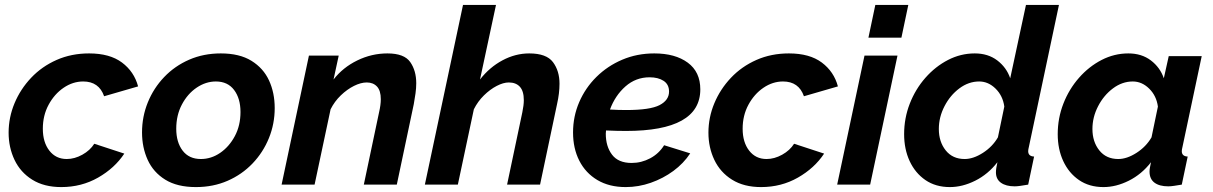

<svg xmlns="http://www.w3.org/2000/svg" viewBox="-20 -750 4926 780"><path d="M229 10Q159 10 111 -20Q63 -50 39 -100.5Q15 -151 15 -211Q15 -273 39 -330.5Q63 -388 106.5 -434Q150 -480 210 -506.5Q270 -533 342 -533Q426 -533 475.5 -496Q525 -459 541 -399L403 -359Q382 -419 318 -419Q276 -419 238.5 -393.5Q201 -368 177.5 -324.5Q154 -281 154 -227Q154 -172 180.5 -138Q207 -104 251 -104Q283 -104 314.5 -121.5Q346 -139 363 -166L485 -126Q446 -67 378.5 -28.5Q311 10 229 10Z M776 10Q700 10 651.5 -20Q603 -50 580 -100.5Q557 -151 557 -212Q557 -276 580.5 -334Q604 -392 647 -437Q690 -482 748.5 -507.5Q807 -533 877 -533Q953 -533 1001.5 -503Q1050 -473 1073 -423Q1096 -373 1096 -311Q1096 -247 1072.5 -189Q1049 -131 1006 -86Q963 -41 904.5 -15.5Q846 10 776 10ZM796 -104Q838 -104 874.5 -129Q911 -154 934 -197Q957 -240 957 -295Q957 -350 931 -384.5Q905 -419 857 -419Q816 -419 779 -394Q742 -369 719 -325.5Q696 -282 696 -227Q696 -172 722 -138Q748 -104 796 -104Z M1235 -524H1356L1335 -427Q1373 -476 1431.5 -504.5Q1490 -533 1554 -533Q1622 -533 1646.5 -498Q1671 -463 1671 -412Q1671 -392 1668 -370.5Q1665 -349 1661 -327L1592 0H1458L1520 -294Q1527 -324 1527 -347Q1527 -382 1511.5 -398.5Q1496 -415 1470 -415Q1446 -415 1418 -401Q1390 -387 1364.5 -362.5Q1339 -338 1323 -306L1258 0H1124Z M1861 -730H1995L1930 -427Q1969 -477 2021.5 -505Q2074 -533 2130 -533Q2200 -533 2226.5 -497.5Q2253 -462 2253 -410Q2253 -371 2243 -327L2174 0H2040L2102 -294Q2108 -323 2108 -343Q2108 -380 2092 -397.5Q2076 -415 2047 -415Q2025 -415 1998 -401Q1971 -387 1946 -362.5Q1921 -338 1905 -306L1840 0H1706Z M2522 10Q2455 10 2407 -18.5Q2359 -47 2333.5 -97Q2308 -147 2308 -212Q2308 -277 2333 -335Q2358 -393 2403 -437.5Q2448 -482 2508 -507.5Q2568 -533 2638 -533Q2723 -533 2774 -495.5Q2825 -458 2825 -387Q2825 -218 2523 -218Q2505 -218 2484.5 -218.5Q2464 -219 2442 -220Q2441 -214 2441 -207Q2441 -155 2466.5 -121.5Q2492 -88 2546 -88Q2586 -88 2621.5 -107Q2657 -126 2678 -160L2784 -127Q2757 -86 2715.5 -55.5Q2674 -25 2624 -7.5Q2574 10 2522 10ZM2619 -436Q2563 -436 2521 -399Q2479 -362 2458 -305Q2475 -304 2491.5 -303.5Q2508 -303 2524 -303Q2621 -303 2659.5 -323Q2698 -343 2698 -378Q2698 -407 2676 -421.5Q2654 -436 2619 -436Z M3072 10Q3002 10 2954 -20Q2906 -50 2882 -100.5Q2858 -151 2858 -211Q2858 -273 2882 -330.5Q2906 -388 2949.5 -434Q2993 -480 3053 -506.5Q3113 -533 3185 -533Q3269 -533 3318.5 -496Q3368 -459 3384 -399L3246 -359Q3225 -419 3161 -419Q3119 -419 3081.5 -393.5Q3044 -368 3020.5 -324.5Q2997 -281 2997 -227Q2997 -172 3023.5 -138Q3050 -104 3094 -104Q3126 -104 3157.5 -121.5Q3189 -139 3206 -166L3328 -126Q3289 -67 3221.5 -28.5Q3154 10 3072 10Z M3536 -730H3670L3642 -597H3508ZM3492 -524H3626L3515 0H3381Z M3839 10Q3781 10 3739.5 -18.5Q3698 -47 3675.5 -95.5Q3653 -144 3653 -205Q3653 -270 3676 -329Q3699 -388 3739.5 -434Q3780 -480 3831.5 -506.5Q3883 -533 3940 -533Q3994 -533 4031.5 -504.5Q4069 -476 4084 -432L4148 -730H4282L4160 -154Q4157 -142 4157 -136Q4157 -115 4181 -114L4157 0Q4139 3 4125.5 5Q4112 7 4102 7Q4067 7 4046.5 -7.5Q4026 -22 4026 -50Q4026 -65 4032 -91Q3994 -42 3942 -16Q3890 10 3839 10ZM3899 -104Q3934 -104 3973 -129Q4012 -154 4034 -192L4060 -317Q4054 -361 4024.5 -390Q3995 -419 3958 -419Q3915 -419 3877.5 -391Q3840 -363 3817 -318.5Q3794 -274 3794 -226Q3794 -174 3822 -139Q3850 -104 3899 -104Z M4463 10Q4405 10 4363.5 -18.5Q4322 -47 4299.5 -95.5Q4277 -144 4277 -205Q4277 -270 4300 -329Q4323 -388 4363.5 -434Q4404 -480 4455.5 -506.5Q4507 -533 4564 -533Q4618 -533 4655.5 -504.5Q4693 -476 4708 -432L4728 -522H4862L4784 -154Q4781 -142 4781 -136Q4781 -115 4805 -114L4781 0Q4763 3 4749.5 5Q4736 7 4726 7Q4690 7 4670 -8Q4650 -23 4650 -53Q4650 -66 4656 -91Q4618 -42 4566 -16Q4514 10 4463 10ZM4523 -104Q4558 -104 4597 -129Q4636 -154 4658 -192L4684 -317Q4678 -361 4648.5 -390Q4619 -419 4582 -419Q4539 -419 4501.5 -391Q4464 -363 4441 -318.5Q4418 -274 4418 -226Q4418 -174 4446 -139Q4474 -104 4523 -104Z"/></svg>

Font: Raleway
Style: Bold Italic
Weight: 700
Italic angle: -12°
Designer: Matt McInerney, Pablo Impallari, Rodrigo Fuenzalida
Foundry: Matt McInerney, Pablo Impallari, Rodrigo Fuenzalida
Version: Version 4.101;RELEASE